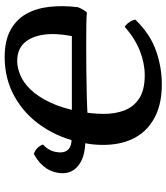

<svg xmlns="http://www.w3.org/2000/svg" viewBox="36 -758 730 843"><g transform="rotate(-90 401.5 -336.0)"><path d="M454 9Q374 9 318.5 -17Q263 -43 231 -89.5Q199 -136 190.5 -199.5Q182 -263 196 -338Q216 -438 268 -515.5Q320 -593 398.5 -637Q477 -681 573 -681Q644 -681 690.5 -656Q737 -631 762 -587Q787 -543 793.5 -484.5Q800 -426 792 -360Q784 -338 769 -320Q751 -322 714 -322.5Q677 -323 627 -323Q577 -323 519.5 -322.5Q462 -322 404.5 -320.5Q347 -319 296 -316L307 -386H665Q679 -457 671 -511Q663 -565 634.5 -595.5Q606 -626 555 -626Q527 -626 494 -612.5Q461 -599 430.5 -567.5Q400 -536 374.5 -483Q349 -430 334 -353Q324 -299 323.5 -248Q323 -197 338.5 -156Q354 -115 391 -90.5Q428 -66 493 -66Q546 -66 600.5 -87.5Q655 -109 706 -154Q718 -146 727 -132.5Q736 -119 737 -107Q674 -42 601 -16.5Q528 9 454 9ZM206 -327Q132 -327 93.5 -360Q55 -393 65 -449Q71 -483 92.5 -509Q114 -535 148 -553Q178 -542 189 -513Q174 -499 166 -484Q158 -469 156 -454Q150 -424 164 -405.5Q178 -387 216 -387Z"/></g></svg>

Font: Vollkorn SemiBold
Style: Italic
Weight: 600
Italic angle: -11°
Designer: Friedrich Althausen
Foundry: Friedrich Althausen
Version: Version 5.000